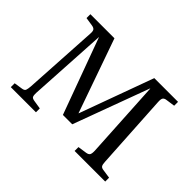

<svg xmlns="http://www.w3.org/2000/svg" viewBox="-133 -987 1264 1264"><g transform="rotate(45 498.5 -355.0)"><path d="M61 0V-36L120 -45Q140 -48 144.5 -59.5Q149 -71 151 -96L182 -618Q184 -643 177 -652.5Q170 -662 151 -665L92 -674V-710H316L498 -193L501 -200L687 -710H908V-674L845 -665Q829 -663 821.5 -653.5Q814 -644 816 -614L847 -92Q848 -66 854.5 -56.5Q861 -47 879 -45L940 -36V0H655V-36L717 -45Q736 -48 742.5 -58Q749 -68 748 -96L717 -639L716 -644L520 -113H433L238 -645V-640L206 -92Q205 -70 209.5 -59Q214 -48 238 -45L295 -36V0Z"/></g></svg>

Font: Literata 36pt
Style: Regular
Weight: 400
Designer: Latin by Veronika Burian and Jose Scaglione. Greek by Irene Vlachou. Cyrillic by Vera Evstafieva.
Foundry: TypeTogether
Version: Version 3.002